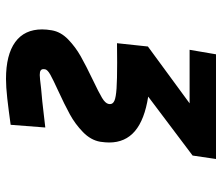

<svg xmlns="http://www.w3.org/2000/svg" viewBox="-70 -520 740 640"><g transform="rotate(90 300.0 -200.0)"><path d="M161 -550H510L498.5 -472L302 -324Q379 -312 417 -279.8Q455 -247.5 455 -194Q455 -181.5 452.5 -164Q447 -132.5 420.2 -106.5Q393.5 -80.5 361 -62.8Q328.5 -45 280.5 -23Q245.5 -7 229 2.2Q212.5 11.5 211 19.5Q210.5 21.5 210.5 25Q210.5 31.5 215 34.5Q219.5 37.5 230 37.5Q239 37.5 275 33Q296 31.5 318.2 29Q340.5 26.5 362 24L405 19L396 134.5Q345.5 141.5 307.8 145.8Q270 150 243 150Q162.5 150 120.2 119.2Q78 88.5 78 29.5Q78 15 81 -2.5Q86 -32.5 111.2 -57Q136.5 -81.5 167.5 -99Q198.5 -116.5 246.5 -139.5Q287.5 -159 306 -170Q324.5 -181 326.5 -192Q327 -193.5 327 -196.5Q327 -206.5 315.5 -211.5Q304 -216.5 275 -218.5Q246 -220.5 188.5 -220.5L124 -220L135 -323L324.5 -462H146Z"/></g></svg>

Font: JuliaMono Black
Style: Italic
Weight: 900
Italic angle: -9°
Monospace: yes
Designer: cormullion
Foundry: corm
Version: Version 0.057; ttfautohint (v1.8.4)